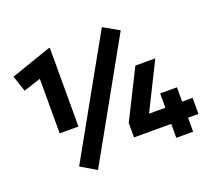

<svg xmlns="http://www.w3.org/2000/svg" viewBox="-124 -884 1186 1067"><g transform="rotate(-20 469.5 -350.5)"><path d="M152.5 -245V-567.5L50.5 -534.5L19 -628.5L255 -710H263.5V-245ZM753 0V-82.5H533V-168L676.5 -455H794.5L656.5 -178H753V-262.5H852.5V-178H914V-82.5H852.5V0ZM283 19.5 191 -35 574.5 -719.5 667 -667Z"/></g></svg>

Font: Geologica Roman ExtraBold
Style: Regular
Weight: 800
Designer: Sindre Bremnes, Frode Helland
Foundry: Monokrom Skriftforlag AS
Version: Version 1.010;gftools[0.9.28]